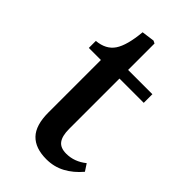

<svg xmlns="http://www.w3.org/2000/svg" viewBox="-214 -749 833 833"><g transform="rotate(45 202.5 -332.5)"><path d="M244 14Q176 14 141.5 -22Q107 -58 107 -136V-458H33V-501Q90 -506 116 -545Q142 -584 150 -671L209 -679L221 -673V-511H370V-458H221V-149Q221 -106 236.5 -85Q252 -64 288 -64Q338 -64 380 -98L401 -66Q369 -28 330 -7Q291 14 244 14Z"/></g></svg>

Font: Literata 36pt Medium
Style: Regular
Weight: 500
Designer: Latin by Veronika Burian and Jose Scaglione. Greek by Irene Vlachou. Cyrillic by Vera Evstafieva.
Foundry: TypeTogether
Version: Version 3.002